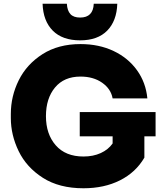

<svg xmlns="http://www.w3.org/2000/svg" viewBox="-20 -988 873 1028"><path d="M38 -356V-378Q38 -473 80.5 -558.5Q123 -644 207.5 -698Q292 -752 411 -752Q510 -752 588 -715Q666 -678 713.5 -612Q761 -546 769 -461H583Q574 -512 527 -545Q480 -578 411 -578Q323 -578 274.5 -519.5Q226 -461 226 -366Q226 -270 278.5 -210Q331 -150 427 -150Q479 -150 519.5 -168.5Q560 -187 583 -220V-258H407V-388H813V-258H753V-144Q707 -65 622.5 -22.5Q538 20 427 20Q297 20 209.5 -36Q122 -92 80 -178.5Q38 -265 38 -356ZM208 -968H338Q340 -931 357 -912.5Q374 -894 409 -894Q479 -894 482 -968H608Q605 -876 554 -824Q503 -772 409 -772Q314 -772 262.5 -824Q211 -876 208 -968Z"/></svg>

Font: Sora-SIA ExtraBold
Style: Regular
Weight: 800
Designer: Jonathan Barnbrook, Julián Moncada
Foundry: Barnbrook Fonts
Version: Version 2.000